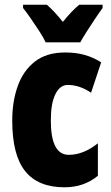

<svg xmlns="http://www.w3.org/2000/svg" viewBox="-20 -786 473 816"><path d="M254 10Q142 10 87 -58.5Q32 -127 32 -274Q32 -355 55.5 -420.5Q79 -486 128.5 -524.5Q178 -563 257 -563Q303 -563 340 -552.5Q377 -542 410 -521L367 -392Q318 -425 268 -425Q235 -425 215.5 -386Q196 -347 196 -274Q196 -128 272 -128Q335 -128 396 -177V-39Q337 10 254 10ZM174 -606Q166 -624 148 -652Q130 -680 110.5 -708Q91 -736 78 -752V-766H179Q194 -753 211 -735Q228 -717 247 -693Q287 -742 317 -766H416V-752Q402 -733 384 -706Q366 -679 349 -652.5Q332 -626 321 -606Z"/></svg>

Font: Noto Sans Lao UI ExtCond Blk
Style: Regular
Weight: 900
Width: 2
Designer: Monotype Design Team
Foundry: Monotype Imaging Inc.
Version: Version 2.000; ttfautohint (v1.8.4.7-5d5b)